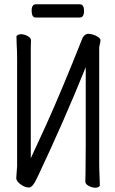

<svg xmlns="http://www.w3.org/2000/svg" viewBox="-20 -866 540 898"><path d="M426 12Q411 12 395 3.5Q379 -5 379 -17Q379 -29 380 -55Q380 -67 381 -188V-552Q280 -301 155 -37Q133 11 116 11Q96 11 76 -4Q56 -19 56 -33L58 -61Q60 -79 60 -88V-589Q60 -631 58 -659L57 -695Q57 -699 63.5 -702.5Q70 -706 78 -706Q93 -706 109 -697.5Q125 -689 125 -677Q125 -665 124 -640V-126L196 -282Q272 -451 363 -681Q371 -704 390 -708Q408 -708 427 -699.5Q446 -691 450 -680Q450 -669 447 -659.5Q444 -650 444 -641V-105Q444 -74 445.5 -45Q447 -16 447 1Q447 5 441 8.5Q435 12 426 12ZM147 -784Q128 -784 128 -816Q128 -846 148 -846H353Q373 -846 373 -815Q373 -784 353 -784Z"/></svg>

Font: LXGW WenKai Mono Lite
Style: Regular
Weight: 400
Monospace: yes
Designer: LXGW / Fontworks Inc.
Foundry: LXGW / Fontworks Inc.
Version: Version 1.520; June 14, 2025